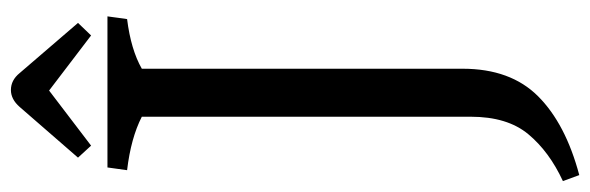

<svg xmlns="http://www.w3.org/2000/svg" viewBox="-393 -499 1082 352"><g transform="rotate(-90 148.0 -323.0)"><path d="M110 -1V-604Q71 -624 12 -631L17 -667H294L289 -631Q233 -624 198 -604V-16Q198 72 147.5 122.5Q97 173 3 198L-8 168Q46 143 78 104.5Q110 66 110 -1ZM128 -828Q142 -844 159 -844Q177 -844 190 -828L282 -721L259 -697L158 -774L57 -697L35 -721Z"/></g></svg>

Font: Caladea
Style: Regular
Weight: 400
Designer: Carolina Giovagnoli and Andres Torresi
Foundry: Carolina Giovagnoli & Andres Torresi
Version: Version 1.001